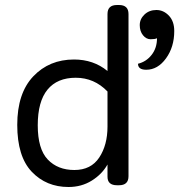

<svg xmlns="http://www.w3.org/2000/svg" viewBox="-20 -741 748 768"><path d="M448 -721H456Q494 -721 494 -685V-36Q494 0 456 0H448Q410 0 410 -34V-83Q388 -44 347 -18.5Q306 7 254 7Q165 7 107 -54Q49 -115 49 -241.5Q49 -368 113 -435.5Q177 -503 276 -503Q354 -503 410 -457V-685Q410 -721 448 -721ZM410 -375Q357 -430 283 -430Q209 -430 170 -382.5Q131 -335 131 -240Q131 -145 171 -103Q211 -61 277.5 -61Q344 -61 377 -111Q410 -161 410 -235ZM677 -617Q677 -553 644 -507.5Q611 -462 565 -462Q532 -462 532 -486Q565 -494 586.5 -521.5Q608 -549 608 -588Q600 -584 582.5 -584Q565 -584 552 -600Q539 -616 539 -640.5Q539 -665 558 -683Q577 -701 605.5 -701Q634 -701 655.5 -678.5Q677 -656 677 -617Z"/></svg>

Font: Merge One
Style: Regular
Weight: 400
Designer: Kosal Sen
Foundry: Philatype
Version: Version 1.001